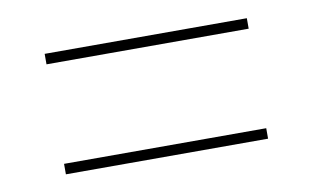

<svg xmlns="http://www.w3.org/2000/svg" viewBox="-39 -538 589 361"><g transform="rotate(-10 255.0 -357.0)"><path d="M62 -452V-472H448V-452ZM62 -242V-262H448V-242Z"/></g></svg>

Font: Noto Serif Display SemiCondensed
Style: Regular
Weight: 400
Width: 4
Designer: Monotype Design Team
Foundry: Monotype Imaging Inc.
Version: Version 2.009